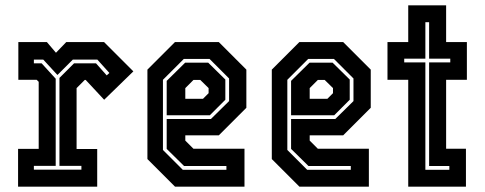

<svg xmlns="http://www.w3.org/2000/svg" viewBox="-20 -697 1811 717"><path d="M47.5 0V-141H124.5V-391.5L117 -399H48.5V-540H155L189 -500L227.5 -540H368.5L478 -430.5L369 -324.5L300 -398.5H296.5L266 -368V-140.5H343V0ZM106.5 -63.5H284V-77.5H202V-406L256.5 -460.5H338.5L378.5 -415.5L388.5 -424.5L343.5 -474.5H252L194.5 -417L141.5 -474.5H106.5V-460.5H135.5L188 -403V-77.5H106.5Z M797 -540 900 -437V-294.5L797 -191.5H672V-172L702.5 -141.5H893V0H633.5L530.5 -103V-437L633.5 -540ZM762.5 -477H666.5L588.5 -399V-137L662.5 -63H825.5V-77H667.5L602.5 -141V-252.5H767.5L835.5 -319.5V-404ZM757.5 -463 821.5 -400V-324.5L763.5 -266.5H602.5V-395L671.5 -463ZM728 -398.5H702.5L672 -368V-328H738L759 -349V-368Z M1261.5 -540 1364.5 -437V-294.5L1261.5 -191.5H1136.5V-172L1167 -141.5H1357.5V0H1098L995 -103V-437L1098 -540ZM1227 -477H1131L1053 -399V-137L1127 -63H1290V-77H1132L1067 -141V-252.5H1232L1300 -319.5V-404ZM1222 -463 1286 -400V-324.5L1228 -266.5H1067V-395L1136 -463ZM1192.5 -398.5H1167L1136.5 -368V-328H1202.5L1223.5 -349V-368Z M1504.5 0V-399H1427V-540H1504.5V-677H1646V-540H1723.5V-399H1646V-141.5H1720V0ZM1568.5 -63H1658V-77H1582.5V-464H1661.5V-478H1582.5V-614H1568.5V-478H1489.5V-464H1568.5Z"/></svg>

Font: Tourney Condensed Regular
Style: Bold
Weight: 700
Width: 3
Designer: Tyler Finck
Foundry: Etcetera Type Co
Version: Version 1.010; ttfautohint (v1.8.3)